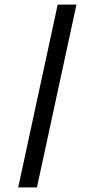

<svg xmlns="http://www.w3.org/2000/svg" viewBox="-20 -820 414 840"><path d="M141.6 0Q114.3 0 59.6 0Q117.2 -266.6 232.4 -799.8Q259.8 -799.8 314.5 -799.8Q256.8 -533.2 141.6 0Z"/></svg>

Font: CtripNumber regular
Style: Regular
Weight: 400
Version: Version 1.0